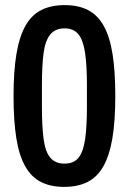

<svg xmlns="http://www.w3.org/2000/svg" viewBox="-20 -719 504 751"><path d="M231 12Q178 12 140.5 -7Q103 -26 79 -68Q55 -110 44 -177.5Q33 -245 33 -343Q33 -441 44.5 -509Q56 -577 80 -619Q104 -661 142 -680Q180 -699 233 -699Q286 -699 323.5 -680Q361 -661 385 -619Q409 -577 420 -509Q431 -441 431 -343Q431 -245 419.5 -177.5Q408 -110 384 -68Q360 -26 322 -7Q284 12 231 12ZM232 -79Q269 -79 287.5 -102.5Q306 -126 313 -175Q320 -224 320 -299V-386Q320 -462 313 -511Q306 -560 287.5 -584Q269 -608 232 -608Q196 -608 176.5 -584Q157 -560 150.5 -511.5Q144 -463 144 -387V-300Q144 -225 150.5 -175.5Q157 -126 176.5 -102.5Q196 -79 232 -79Z"/></svg>

Font: Archivo SemiBold Condensed
Style: Regular
Weight: 600
Width: 3
Version: Version 2.001